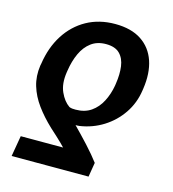

<svg xmlns="http://www.w3.org/2000/svg" viewBox="-109 -643 824 916"><g transform="rotate(15 302.5 -185.0)"><path d="M412.6 183.6H32.7L50.3 81.1H259.3Q253.4 74.2 241 62.3Q228.5 50.3 212.6 35.4Q196.8 20.5 180.2 5.9Q136.2 -35.6 105 -78.4Q73.7 -121.1 59.6 -168Q45.4 -214.8 53.2 -268.6L55.2 -278.3Q67.4 -360.8 106.7 -422.6Q146 -484.4 207.5 -518.6Q269 -552.7 347.7 -552.7Q427.2 -552.7 477.5 -519.5Q527.8 -486.3 547.9 -427Q567.9 -367.7 556.2 -289.1L554.7 -279.3Q545.4 -215.8 510.7 -164.8Q476.1 -113.8 423.6 -80.8Q371.1 -47.9 308.6 -38.6Q303.2 -38.1 299.1 -37.8Q294.9 -37.6 289.1 -37.6Q305.2 -21.5 323.7 -2Q342.3 17.6 361.1 37.8Q379.9 58.1 396.2 77.6Q412.6 97.2 424.3 112.8ZM422.4 -268.6 423.8 -278.3Q431.2 -326.2 426 -364.5Q420.9 -402.8 398.2 -425.8Q375.5 -448.7 330.1 -448.7Q287.1 -448.7 257.3 -426.5Q227.5 -404.3 209.7 -365.7Q191.9 -327.1 184.6 -278.3L183.1 -268.6Q174.8 -211.9 192.6 -172.4Q210.4 -132.8 238.8 -113.3Q246.1 -110.4 253.4 -109.6Q260.7 -108.9 270 -108.9Q314.9 -108.9 346.2 -130.6Q377.4 -152.3 396.2 -189Q415 -225.6 422.4 -268.6Z"/></g></svg>

Font: Inter 18pt SemiBold
Style: Italic
Weight: 600
Italic angle: -9.3988°
Designer: Rasmus Andersson
Foundry: rsms
Version: Version 4.001;git-66647c0bb